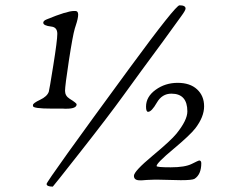

<svg xmlns="http://www.w3.org/2000/svg" viewBox="-20 -693 859 728"><path d="M174.3 -592.3Q144 -595.7 144 -606.9Q144 -614.3 157.2 -619.6Q234.4 -651.4 260.7 -651.4H265.6Q276.4 -651.4 276.4 -637.5Q276.4 -623.5 267.1 -595.7L263.7 -585Q255.9 -559.1 241.2 -463.4Q226.6 -367.7 226.6 -348.6Q226.6 -329.6 243.7 -318.8Q270.5 -302.2 270.5 -297.4Q270.5 -280.8 231.4 -280.8H225.1L219.2 -281.2H176.3Q105 -281.2 105 -291V-294.9Q105 -301.8 131.8 -314.5Q158.7 -327.1 165 -345.2Q167 -350.6 182.1 -445.3Q197.3 -540 197.3 -564.9Q197.3 -589.8 174.3 -592.3ZM660.6 -672.9Q683.6 -672.9 683.6 -660.6Q683.6 -653.8 667 -631.3L597.7 -535.6Q526.4 -438.5 516.6 -425.5Q506.8 -412.6 448.5 -331.8Q390.1 -251 285.6 -118.2Q181.2 14.6 180.2 14.6Q156.7 14.6 156.7 4.4Q156.7 -5.9 473.6 -438Q646 -672.9 660.6 -672.9ZM509.8 -9.3Q487.8 -9.3 487.8 -26.4Q487.8 -43.5 558.1 -102.1Q628.4 -160.6 648.9 -186Q690.4 -237.3 690.4 -270.5Q690.4 -337.9 629.9 -337.9Q594.2 -337.9 574.5 -303.5Q554.7 -269 541.5 -269Q533.7 -269 533.7 -288.6Q533.7 -326.2 570.1 -352.5Q606.4 -378.9 653.6 -378.9Q700.7 -378.9 727.3 -354.2Q753.9 -329.6 753.9 -289.8Q753.9 -250 720.7 -206.5Q701.2 -181.2 637.5 -127.9Q573.7 -74.7 573.7 -63.5Q573.7 -58.6 627.4 -58.6Q681.2 -58.6 707 -71.5Q732.9 -84.5 734.9 -84.5Q743.2 -84.5 743.2 -74.2Q743.2 -31.7 717.8 -15.1Q709.5 -9.8 665.5 -9.8L582 -11.7H563.5Q546.9 -10.7 537.1 -10.7L518.6 -9.3Z"/></svg>

Font: Averia Serif Libre Light
Style: Italic
Weight: 300
Italic angle: -8.5°
Version: Version 1.002